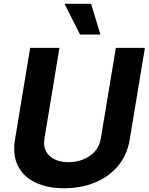

<svg xmlns="http://www.w3.org/2000/svg" viewBox="-20 -979 781 1009"><path d="M588.8 -727.3H741.5L661.9 -246.4Q648.4 -164.1 600 -106.7Q551.5 -49.4 478.5 -19.5Q405.5 10.3 317.8 10.3Q229.8 10.3 166.7 -19.5Q103.7 -49.4 74.6 -106.7Q45.5 -164.1 58.9 -246.4L138.5 -727.3H292.3L213.8 -251.8Q204.2 -193.5 240.2 -160.2Q276.3 -126.8 340.2 -126.8Q404.1 -126.8 452.2 -160.2Q500.4 -193.5 509.9 -251.8ZM507.5 -797.6H400.6L318.9 -959.2H458.8Z"/></svg>

Font: Inter UI
Style: Bold Italic
Weight: 700
Italic angle: 9.39999°
Designer: Rasmus Andersson
Foundry: rsms
Version: 3.2;8d6f07862